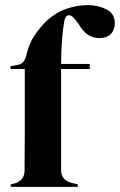

<svg xmlns="http://www.w3.org/2000/svg" viewBox="-20 -731 469 751"><path d="M22 0V-10L35 -13Q54 -18 65 -30.5Q76 -43 76 -63Q76 -100 76.5 -136.5Q77 -173 77 -210V-461H21V-472L43 -476Q63 -478 72 -490Q81 -502 85 -523Q95 -562 114.5 -591.5Q134 -621 159 -646Q197 -682 239.5 -696.5Q282 -711 323 -711Q363 -711 396 -694.5Q429 -678 429 -640Q429 -613 413 -597.5Q397 -582 368 -582Q344 -582 324 -595Q304 -608 285 -641L271 -658Q260 -672 249 -671.5Q238 -671 233 -655Q226 -620 222.5 -573Q219 -526 219 -481H331V-461H219V-65Q219 -27 259 -16L284 -10V0Z"/></svg>

Font: DM Serif Display
Style: Regular
Weight: 400
Designer: Colophon Foundry, Frank Grießhammer
Foundry: Colophon Foundry
Version: Version 5.200; ttfautohint (v1.8.3)